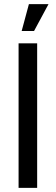

<svg xmlns="http://www.w3.org/2000/svg" viewBox="-20 -910 270 930"><path d="M70 0V-700H160V0ZM85 -760 120 -890H215L145 -760Z"/></svg>

Font: Cuprum
Style: Regular
Weight: 400
Designer: Jovanny Lemonad
Foundry: Jovanny Lemonad
Version: Version 3.000